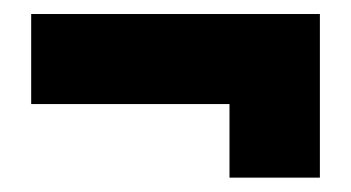

<svg xmlns="http://www.w3.org/2000/svg" viewBox="-20 -330 501 274"><path d="M307.5 -76.5V-181.5H24.5V-310H436.5V-76.5Z"/></svg>

Font: Anybody Black
Style: Regular
Weight: 900
Designer: Tyler Finck
Foundry: Etcetera Type Company
Version: Version 1.010; ttfautohint (v1.8.3) -l 8 -r 50 -G 200 -x 14 